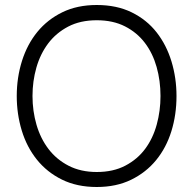

<svg xmlns="http://www.w3.org/2000/svg" viewBox="-20 -735 772 768"><path d="M367 13Q288 13 228 -16.5Q168 -46 127.5 -96.5Q87 -147 67 -213Q47 -279 47 -351Q47 -425 68 -491.5Q89 -558 129.5 -607.5Q170 -657 229.5 -686Q289 -715 367 -715Q447 -715 507 -685.5Q567 -656 606.5 -605.5Q646 -555 666 -489Q686 -423 686 -351Q686 -276 665.5 -210Q645 -144 604.5 -94.5Q564 -45 504.5 -16Q445 13 367 13ZM367 -47Q433 -47 481.5 -72.5Q530 -98 561 -140Q592 -182 607 -237Q622 -292 622 -351Q622 -412 606.5 -467Q591 -522 559.5 -563.5Q528 -605 480 -629.5Q432 -654 367 -654Q301 -654 252.5 -628.5Q204 -603 172.5 -561Q141 -519 125.5 -464.5Q110 -410 110 -351Q110 -291 126 -236Q142 -181 174 -139Q206 -97 254.5 -72Q303 -47 367 -47Z"/></svg>

Font: Higure Gothic
Style: Regular
Weight: 400
Designer: Yoshimichi Ohira
Foundry: Positype
Version: Version 1.000